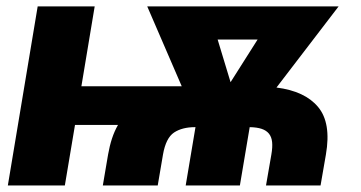

<svg xmlns="http://www.w3.org/2000/svg" viewBox="-20 -565 1099 585"><path d="M94.8 -545.5H268.5L228 -302.2H533.7L428.6 -545.5H1011.7L822.4 -298.3Q909.1 -287.3 949.2 -239Q989.7 -190.7 973 -94.1L956.7 0H790.5L806.8 -94.1Q810.7 -116.5 809.1 -132.1Q807.5 -147.7 799.5 -157.7Q791.5 -167.6 777.2 -172.4Q762.8 -177.2 740.8 -177.6L710.9 0H545.8L575.6 -177.6H574.2Q535.2 -177.6 510.3 -161.2Q485.4 -144.5 476.6 -94.1L460.6 0H293.3L309.3 -94.1Q313.9 -120.4 321.2 -142.8Q328.5 -165.1 339.5 -184.3H208.5L177.6 0H3.9ZM682.5 -314.6 764.9 -444.6H643.1Z"/></svg>

Font: Inter P Extra Bold
Style: Italic
Weight: 800
Italic angle: 9.39999°
Designer: Rasmus Andersson
Foundry: rsms
Version: Version 3.018;git-588b23468